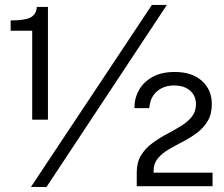

<svg xmlns="http://www.w3.org/2000/svg" viewBox="-20 -751 906 775"><path d="M110 -268V-627H23V-668.5Q82 -668.5 104.5 -681.2Q127 -694 128.5 -723H173.5V-268ZM167.5 4 105 3.5 593 -731H653.5ZM532 0.5V-36.5V-54.5Q532 -95.5 549.2 -123.8Q566.5 -152 593.8 -172.2Q621 -192.5 651.5 -208.8Q682 -225 709.2 -241.5Q736.5 -258 753.8 -279.2Q771 -300.5 771 -330.5Q771 -364.5 747.2 -385.2Q723.5 -406 683 -406Q641 -406 613.5 -382.2Q586 -358.5 582.5 -314.5H522.5Q522.5 -354.5 541 -387.5Q559.5 -420.5 595.8 -440.5Q632 -460.5 685.5 -460.5Q754.5 -460.5 794.8 -424.8Q835 -389 835 -330.5Q835 -290 818 -262Q801 -234 774.5 -214.2Q748 -194.5 717.8 -179Q687.5 -163.5 660.8 -147.8Q634 -132 617 -111.5Q600 -91 600 -61.5V-54H838V0.5Z"/></svg>

Font: Public Sans Thin
Style: Regular
Weight: 400
Version: Version 2.001